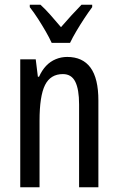

<svg xmlns="http://www.w3.org/2000/svg" viewBox="-20 -786 496 806"><path d="M262 -547Q327 -547 360 -502Q393 -457 393 -364V0H312V-348Q312 -411 296 -443Q280 -475 244 -475Q192 -475 169 -429Q146 -383 146 -279V0H65V-537H130L139 -464H144Q156 -491 173.5 -509.5Q191 -528 214 -537.5Q237 -547 262 -547ZM197 -606Q187 -628 172 -654Q157 -680 140 -706.5Q123 -733 105 -756V-766H150Q169 -749 191.5 -723.5Q214 -698 236 -672Q262 -702 279.5 -721Q297 -740 322 -766H367V-756Q352 -736 334.5 -709.5Q317 -683 301 -656Q285 -629 274 -606Z"/></svg>

Font: Noto Sans Arabic ExtraCondensed
Style: Regular
Weight: 400
Width: 2
Designer: Monotype Design Team, Nadine Chahine, Nizar Qandah and Khaled Hosny
Foundry: Monotype Imaging Inc.
Version: Version 2.012